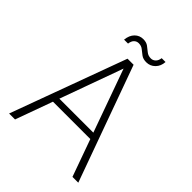

<svg xmlns="http://www.w3.org/2000/svg" viewBox="-234 -970 1097 1097"><g transform="rotate(45 314.0 -421.5)"><path d="M34 0 291 -700H340L593 0H546L315 -644L82 0ZM142 -225 157 -263H471L486 -225ZM381 -761Q355 -761 339 -773Q323 -785 309 -796.5Q295 -808 274 -808Q258 -808 246.5 -797Q235 -786 232 -763H200Q204 -801 225 -822Q246 -843 276 -843Q301 -843 316.5 -831.5Q332 -820 347 -807.5Q362 -795 384 -795Q400 -795 412 -806.5Q424 -818 427 -840H458Q456 -805 434 -783Q412 -761 381 -761Z"/></g></svg>

Font: DM Sans 11pt ExtraLight
Style: Regular
Weight: 250
Version: Version 4.004;gftools[0.9.30]